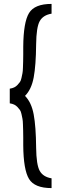

<svg xmlns="http://www.w3.org/2000/svg" viewBox="-20 -825 314 983"><path d="M165 -598Q164 -490 152.5 -428.5Q141 -367 108 -334Q141 -301 152.5 -239Q164 -177 165 -69Q166 19 183.5 50Q201 81 244 88V138Q157 138 128.5 91Q100 44 99 -81Q99 -96 99 -120Q99 -144 98.5 -156.5Q98 -169 97.5 -188Q97 -207 95 -217Q93 -227 90 -241Q87 -255 82 -262Q77 -269 69.5 -277Q62 -285 52.5 -289.5Q43 -294 30 -296V-371Q43 -373 52.5 -377.5Q62 -382 69.5 -390Q77 -398 82 -405Q87 -412 90 -426Q93 -440 95 -450Q97 -460 97.5 -479Q98 -498 98.5 -510.5Q99 -523 99 -547Q99 -571 99 -586Q100 -711 128.5 -758Q157 -805 244 -805V-755Q201 -748 183.5 -717Q166 -686 165 -598Z"/></svg>

Font: Arcon
Style: Regular
Weight: 400
Designer: M. Zarth
Foundry: martin zarth - visuelle & digitale kommunikation
Version: Version 1.131;PS 001.131;hotconv 1.0.70;makeotf.lib2.5.58329